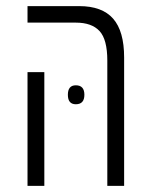

<svg xmlns="http://www.w3.org/2000/svg" viewBox="-20 -608 491 628"><path d="M331 0V-410Q331 -479 305.5 -506.5Q280 -534 228 -534H70V-588H239Q314 -588 350 -547Q386 -506 386 -420V0ZM70 0V-372H125V0ZM202 -298Q202 -329 228 -329Q256 -329 256 -298Q256 -267 228 -267Q202 -267 202 -298Z"/></svg>

Font: Noto Sans Hebrew ExtraCondensed Light
Style: Regular
Weight: 300
Width: 2
Designer: Monotype Design Team
Foundry: Monotype Imaging Inc.
Version: Version 2.004; ttfautohint (v1.8.4.7-5d5b)